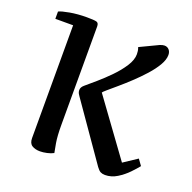

<svg xmlns="http://www.w3.org/2000/svg" viewBox="-125 -824 955 957"><g transform="rotate(20 352.0 -345.0)"><path d="M276.4 -315.9Q276.4 -315.9 270.5 -325Q264.6 -334 264.6 -346.2Q264.6 -360.4 279.3 -373Q299.8 -390.1 332 -418Q364.3 -445.8 396.7 -479Q429.2 -512.2 451.4 -546.6Q473.6 -581.1 473.6 -610.8Q473.6 -619.1 472.4 -628.2Q471.2 -637.2 467.3 -647L563.5 -692.9Q577.6 -699.2 588.4 -699.2Q603.5 -699.2 613 -688.7Q622.6 -678.2 622.6 -661.1Q622.6 -636.2 605 -606.2Q587.4 -576.2 559.3 -544.9Q531.2 -513.7 500 -484.4Q468.8 -455.1 440.4 -430.9Q412.1 -406.7 393.8 -391.1Q375.5 -375.5 374.5 -372.1L588.4 -78.1L660.6 -126L683.6 -94.2Q670.4 -77.6 647 -53.2Q623.5 -28.8 593.3 -10Q563 8.8 529.3 8.8Q515.6 8.8 505.6 3.7Q495.6 -1.5 484.4 -17.1ZM240.2 -153.8Q240.2 -91.8 246.3 -56.9Q252.4 -22 255.4 -7.8Q241.2 0 221.2 4.4Q201.2 8.8 184.6 8.8Q159.2 8.8 142.3 -1.7Q125.5 -12.2 125.5 -40V-638.2H31.2V-676.8Q46.4 -684.6 87.4 -691.9Q128.4 -699.2 176.3 -699.2Q213.9 -699.2 227.1 -696Q240.2 -692.9 240.2 -673.8Z"/></g></svg>

Font: Artifika
Style: Regular
Weight: 400
Designer: Yulya Zhdanova, Ivan Petrov | Cyreal.org
Foundry: Cyreal.org
Version: Version 1.102; ttfautohint (v1.8.4.7-5d5b)